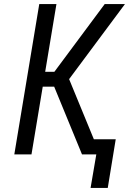

<svg xmlns="http://www.w3.org/2000/svg" viewBox="-20 -755 640 939"><path d="M507 164H423L451 0H381L245 -331H189L134 0H50L172 -735H256L201 -404H246L492 -735H591L318 -368L439 -74H546Z"/></svg>

Font: Iosevka Curly Extended Oblique
Style: Regular
Weight: 400
Width: 7
Italic angle: -9°
Monospace: yes
Designer: Belleve Invis
Foundry: Belleve Invis
Version: Version 11.1.0; ttfautohint (v1.8.3)